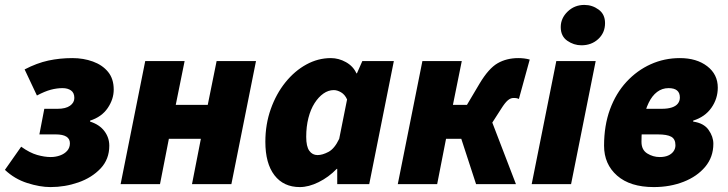

<svg xmlns="http://www.w3.org/2000/svg" viewBox="-34 -748 2956 780"><path d="M171 12Q128 12 76.5 -4.5Q25 -21 -14 -58L52 -152Q87 -127 117 -118.5Q147 -110 172 -110Q192 -110 210 -116.5Q228 -123 239 -135.5Q250 -148 250 -166Q250 -184 235.5 -193Q221 -202 192 -202H126L146 -306H200Q233 -306 250.5 -318.5Q268 -331 268 -350Q268 -371 254.5 -380.5Q241 -390 220 -390Q197 -390 172.5 -383.5Q148 -377 116 -360L66 -466Q116 -492 162.5 -502Q209 -512 260 -512Q305 -512 343.5 -498Q382 -484 405 -456Q428 -428 428 -384Q428 -345 403.5 -309Q379 -273 332 -258V-254Q370 -242 390 -215.5Q410 -189 410 -156Q410 -101 374.5 -63.5Q339 -26 284.5 -7Q230 12 171 12Z M456 0 556 -500H716L680 -322H810L846 -500H1006L906 0H746L782 -184H652L616 0Z M1184 12Q1118 12 1081 -36Q1044 -84 1044 -172Q1044 -243 1066 -305Q1088 -367 1125.5 -413.5Q1163 -460 1210.5 -486Q1258 -512 1310 -512Q1342 -512 1371.5 -495.5Q1401 -479 1414 -450H1416L1438 -500H1566L1466 0H1336V-62H1334Q1301 -28 1260.5 -8Q1220 12 1184 12ZM1256 -118Q1276 -118 1300.5 -131Q1325 -144 1344 -184L1376 -344Q1367 -364 1351.5 -373Q1336 -382 1322 -382Q1300 -382 1280 -368Q1260 -354 1244 -329Q1228 -304 1219 -269Q1210 -234 1210 -192Q1210 -153 1222.5 -135.5Q1235 -118 1256 -118Z M1582 0 1682 -500H1842L1806 -322H1863L1914 -408Q1951 -470 1987.5 -491Q2024 -512 2072 -512Q2097 -512 2118 -506L2074 -346Q2070 -348 2065 -349Q2060 -350 2052 -350Q2040 -350 2028.5 -340Q2017 -330 2002 -306L1966 -250L2062 0H1900L1840 -184H1778L1742 0Z M2126 0 2226 -500H2386L2286 0ZM2328 -564Q2297 -564 2270.5 -582.5Q2244 -601 2244 -638Q2244 -674 2272 -701Q2300 -728 2340 -728Q2372 -728 2398 -709Q2424 -690 2424 -654Q2424 -615 2396.5 -589.5Q2369 -564 2328 -564Z M2622 12Q2526 12 2473 -34.5Q2420 -81 2420 -156Q2420 -238 2444 -303.5Q2468 -369 2511 -415.5Q2554 -462 2609.5 -487Q2665 -512 2728 -512Q2796 -512 2839 -479Q2882 -446 2882 -392Q2882 -347 2856 -310Q2830 -273 2782 -258V-254Q2825 -248 2844.5 -220.5Q2864 -193 2864 -164Q2864 -110 2831 -70.5Q2798 -31 2743 -9.5Q2688 12 2622 12ZM2646 -110Q2666 -110 2680 -116Q2694 -122 2702 -133Q2710 -144 2710 -158Q2710 -183 2693 -192.5Q2676 -202 2638 -202H2540L2560 -306H2654Q2679 -306 2695.5 -311.5Q2712 -317 2720 -327.5Q2728 -338 2728 -352Q2728 -390 2682 -390Q2656 -390 2635.5 -374.5Q2615 -359 2601 -330Q2587 -301 2579.5 -261Q2572 -221 2572 -172Q2572 -139 2595.5 -124.5Q2619 -110 2646 -110Z"/></svg>

Font: Source Sans 3 Black
Style: Italic
Weight: 900
Italic angle: -11°
Designer: Paul D. Hunt
Foundry: Adobe
Version: Version 3.052;hotconv 1.1.0;makeotfexe 2.6.0